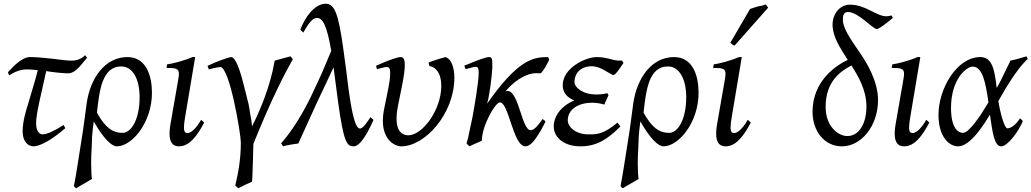

<svg xmlns="http://www.w3.org/2000/svg" viewBox="-20 -762 5512 1026"><path d="M329 -77 320 -94C268 -61 230 -44 208 -44C194 -44 173 -56 173 -103C173 -126 176 -149 190 -217L227 -382C262 -376 321 -370 344 -370C375 -370 402 -401 420 -423L445 -453L435 -467C427 -460 406 -438 363 -438C350 -438 335 -439 318 -441L261 -448C188 -456 163 -457 139 -457C103 -457 60 -415 49 -404L22 -376L29 -359C76 -390 108 -391 124 -391H127C138 -391 155 -390 182 -387C174 -355 165 -324 156 -294L130 -206C120 -175 101 -113 101 -62C101 2 136 20 159 20C193 20 255 -13 329 -77Z M726 -243C726 -117 678 -52 635 -52C580 -52 541 -82 498 -160C511 -274 524 -407 628 -407C687 -407 726 -343 726 -243ZM792 -266C792 -358 761 -457 661 -457C543 -457 463 -348 443 -209L435 -149C432 -124 428 -97 424 -68L396 110C392 137 388 162 384 184L375 232C380 239 381 241 387 244C393 240 400 236 407 232L472 194C469 186 467 151 467 109C467 81 468 55 470 28L472 -30C474 -55 476 -77 479 -98L481 -113C536 -16 579 20 604 20C686 20 792 -108 792 -266Z M1071 -107 1055 -122C1024 -68 997 -51 983 -51C972 -51 963 -54 963 -81C963 -94 965 -114 970 -141L1023 -457H1008C957 -435 901 -422 873 -418L870 -399C920 -399 936 -396 936 -368C936 -356 933 -339 929 -317L890 -93C887 -76 886 -61 886 -48C886 -3 902 20 936 20C963 20 1010 11 1071 -107Z M1545 -446 1532 -461C1532 -461 1453 -439 1448 -438C1423 -294 1368 -169 1327 -87C1326 -98 1324 -110 1323 -120L1317 -153C1315 -171 1311 -191 1308 -207L1283 -306C1252 -432 1229 -457 1216 -457C1208 -457 1171 -445 1129 -428L1089 -410L1096 -391C1097 -391 1099 -392 1104 -393L1123 -398C1129 -399 1150 -404 1157 -404C1207 -404 1267 -47 1267 0C1267 92 1252 168 1237 230L1247 238L1253 244L1289 226L1327 209C1329 199 1334 14 1334 7C1428 -227 1498 -363 1545 -446Z M1976 -121 1960 -136C1951 -124 1922 -75 1904 -75C1875 -75 1854 -180 1831 -379L1813 -512C1789 -680 1770 -742 1721 -742C1661 -742 1609 -670 1585 -603L1601 -588C1641 -661 1660 -666 1675 -666C1705 -666 1728 -622 1750 -490L1718 -414C1707 -386 1694 -357 1680 -328L1638 -238C1574 -110 1520 -39 1482 4L1493 20C1499 18 1505 16 1512 15L1533 11C1546 9 1561 6 1574 5L1670 -206L1763 -403C1763 -399 1763 -395 1765 -383L1786 -222C1817 6 1835 20 1871 20C1892 20 1927 -10 1976 -121Z M2270 -428 2275 -409C2291 -406 2338 -392 2338 -302C2338 -174 2237 -39 2162 -39C2137 -39 2099 -52 2099 -129C2099 -162 2108 -205 2110 -213L2124 -282C2140 -361 2143 -389 2143 -416C2143 -451 2133 -457 2119 -457C2105 -457 2053 -438 2030 -428L1989 -410L1995 -392C1997 -393 1999 -394 2016 -398L2032 -402C2038 -403 2042 -404 2045 -404C2059 -404 2065 -398 2065 -371C2065 -347 2062 -321 2047 -250L2034 -186C2028 -158 2026 -136 2026 -115C2026 -19 2085 20 2125 20C2250 20 2408 -153 2408 -347C2408 -361 2407 -441 2361 -457C2342 -453 2278 -432 2270 -428Z M2816 -66C2768 -66 2753 -276 2692 -276C2687 -276 2684 -275 2681 -273C2713 -314 2780 -371 2847 -371C2855 -371 2862 -370 2867 -370C2874 -370 2893 -400 2902 -418L2915 -443C2912 -452 2910 -455 2908 -457C2832 -457 2751 -448 2583 -208C2588 -225 2593 -249 2596 -271L2602 -312C2605 -329 2611 -393 2611 -402C2611 -448 2611 -457 2592 -457C2578 -457 2523 -437 2503 -428L2461 -411L2468 -392L2474 -394L2490 -398C2499 -401 2514 -405 2520 -405C2534 -405 2538 -398 2538 -372C2538 -325 2514 -184 2505 -137L2489 -62C2485 -38 2479 -16 2473 5L2489 20L2503 13C2515 7 2538 -2 2555 -10C2555 -91 2627 -215 2651 -215C2700 -215 2721 20 2788 20C2809 20 2839 0 2895 -112C2892 -116 2890 -119 2888 -120L2879 -126C2871 -113 2839 -66 2816 -66Z M3169 -457C3107 -457 2987 -397 2987 -307C2987 -262 3016 -239 3049 -225C2981 -198 2939 -142 2939 -87C2939 -23 3000 20 3081 20C3167 20 3225 -16 3295 -86L3280 -107C3207 -46 3171 -44 3132 -44H3125C3054 -44 3014 -85 3014 -119C3014 -175 3067 -213 3144 -213C3167 -213 3191 -209 3209 -203L3232 -254L3225 -264C3209 -260 3189 -257 3168 -257C3090 -257 3050 -297 3050 -323C3050 -374 3086 -408 3143 -408C3150 -408 3177 -407 3214 -384L3242 -368C3249 -363 3255 -361 3258 -361C3269 -361 3293 -398 3312 -426C3306 -436 3303 -438 3300 -439C3296 -439 3292 -438 3289 -438C3254 -438 3225 -457 3169 -457Z M3647 -243C3647 -117 3599 -52 3556 -52C3501 -52 3462 -82 3419 -160C3432 -274 3445 -407 3549 -407C3608 -407 3647 -343 3647 -243ZM3713 -266C3713 -358 3682 -457 3582 -457C3464 -457 3384 -348 3364 -209L3356 -149C3353 -124 3349 -97 3345 -68L3317 110C3313 137 3309 162 3305 184L3296 232C3301 239 3302 241 3308 244C3314 240 3321 236 3328 232L3393 194C3390 186 3388 151 3388 109C3388 81 3389 55 3391 28L3393 -30C3395 -55 3397 -77 3400 -98L3402 -113C3457 -16 3500 20 3525 20C3607 20 3713 -108 3713 -266Z M3992 -107 3976 -122C3945 -68 3918 -51 3904 -51C3893 -51 3884 -54 3884 -81C3884 -94 3886 -114 3891 -141L3944 -457H3929C3878 -435 3822 -422 3794 -418L3791 -399C3841 -399 3857 -396 3857 -368C3857 -356 3854 -339 3850 -317L3811 -93C3808 -76 3807 -61 3807 -48C3807 -3 3823 20 3857 20C3884 20 3931 11 3992 -107ZM3905 -518 4085 -721 4072 -738C4067 -736 4060 -734 4053 -732C4034 -730 3995 -717 3988 -714L3883 -534C3892 -524 3896 -522 3905 -518Z M4508 -35C4458 -35 4392 -88 4392 -190C4392 -323 4466 -379 4530 -412C4566 -355 4610 -281 4610 -194C4610 -97 4568 -35 4508 -35ZM4665 -607C4676 -607 4704 -627 4751 -666C4748 -674 4746 -677 4742 -680C4734 -676 4726 -675 4717 -675C4662 -675 4607 -737 4522 -737C4469 -737 4429 -690 4429 -630C4429 -602 4437 -558 4480 -490L4510 -442C4449 -413 4322 -331 4322 -164C4322 -62 4385 20 4479 20C4582 20 4672 -88 4672 -228C4672 -327 4612 -426 4579 -474L4533 -542C4493 -604 4484 -634 4484 -657C4484 -679 4489 -698 4511 -698C4567 -698 4643 -607 4665 -607Z M4946 -107 4930 -122C4899 -68 4872 -51 4858 -51C4847 -51 4838 -54 4838 -81C4838 -94 4840 -114 4845 -141L4898 -457H4883C4832 -435 4776 -422 4748 -418L4745 -399C4795 -399 4811 -396 4811 -368C4811 -356 4808 -339 4804 -317L4765 -93C4762 -76 4761 -61 4761 -48C4761 -3 4777 20 4811 20C4838 20 4885 11 4946 -107Z M5062 -185C5062 -339 5144 -406 5178 -406C5230 -406 5247 -322 5262 -215L5223 -152C5176 -83 5145 -52 5126 -52C5100 -52 5062 -77 5062 -185ZM5465 -461 5421 -448C5407 -444 5393 -441 5379 -438C5376 -431 5373 -422 5367 -412L5330 -336C5323 -321 5315 -307 5306 -292C5296 -378 5286 -457 5219 -457C5091 -457 4995 -285 4995 -149C4995 -24 5057 20 5099 20C5133 20 5185 -8 5270 -149C5284 -51 5294 20 5330 20C5365 20 5423 -60 5446 -115C5437 -124 5439 -124 5430 -130C5422 -113 5390 -76 5363 -76C5348 -76 5325 -157 5315 -222L5353 -288C5404 -372 5443 -421 5472 -447C5469 -452 5470 -453 5465 -461Z"/></svg>

Font: Temporarium
Style: Italic
Weight: 400
Italic angle: -7°
Version: Version 1.1